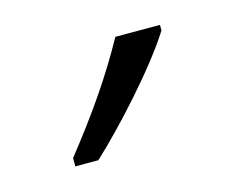

<svg xmlns="http://www.w3.org/2000/svg" viewBox="-41 -818 326 266"><g transform="rotate(-15 122.0 -685.5)"><path d="M204 -757V-765H140C113 -716 82 -671 40 -618V-606H73C113 -643 175 -711 204 -757Z"/></g></svg>

Font: Noto Sans Gurmukhi UI ExtraCondensed Light
Style: Regular
Weight: 300
Width: 2
Designer: Jelle Bosma - Monotype Design Team
Foundry: Monotype Imaging Inc.
Version: Version 2.004